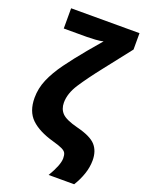

<svg xmlns="http://www.w3.org/2000/svg" viewBox="-175 -841 843 1124"><g transform="rotate(20 246.0 -279.0)"><path d="M276 202Q323 123 323 82Q323 62 317.5 50Q312 38 292.5 28.5Q273 19 233 8Q140 -18 92 -64Q44 -110 44 -195Q44 -254 68 -310Q92 -366 136 -426.5Q180 -487 239 -558L311 -643Q293 -638 262 -636Q231 -634 210 -634H66V-760H492V-658L362 -492Q295 -407 255 -345.5Q215 -284 215 -227Q215 -187 239.5 -161.5Q264 -136 338 -117Q426 -95 457.5 -59.5Q489 -24 489 34Q489 77 474 120.5Q459 164 435 202Z"/></g></svg>

Font: Noto Sans ExtraBold
Style: Regular
Weight: 800
Designer: Monotype Design Team
Foundry: Monotype Imaging Inc.
Version: Version 2.007